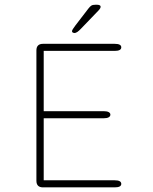

<svg xmlns="http://www.w3.org/2000/svg" viewBox="-20 -808 659 828"><path d="M503 -604Q503 -588.5 474.5 -588.5H168.5V-328.5H427.5Q441.5 -328.5 448.8 -324.5Q456 -320.5 456 -313.5Q456 -306.5 448.8 -302.2Q441.5 -298 427.5 -298H168.5V-30.5H474.5Q503 -30.5 503 -15Q503 0 474.5 0H165.5Q137 0 137 -28.5V-590.5Q137 -619 165.5 -619H474.5Q503 -619 503 -604ZM300.5 -665.5Q298.5 -665.5 294.5 -667.2Q290.5 -669 290.5 -673.5Q290.5 -679 305 -698L361.5 -771.5Q368.5 -780.5 374.2 -784Q380 -787.5 391 -787.5H399Q405 -787.5 409.5 -785.5Q414 -783.5 414 -779Q414 -772.5 405 -763L328.5 -683.5Q320.5 -675 313.5 -670.2Q306.5 -665.5 300.5 -665.5Z"/></svg>

Font: Sono ExtraLight Monospace ExtraLight
Style: Regular
Weight: 250
Version: Version 2.112